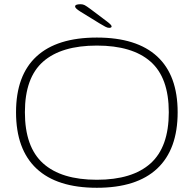

<svg xmlns="http://www.w3.org/2000/svg" viewBox="-20 -884 917 910"><path d="M439 6Q250 6 153 -85Q56 -176 56 -352Q56 -527 153 -616.5Q250 -706 439 -706Q628 -706 725 -616.5Q822 -527 822 -352Q822 -176 725 -85Q628 6 439 6ZM439 -32Q607 -32 693.5 -109.5Q780 -187 780 -352Q780 -516 693.5 -592Q607 -668 439 -668Q271 -668 184.5 -592Q98 -516 98 -352Q98 -187 184.5 -109.5Q271 -32 439 -32ZM497 -752Q489 -752 479 -757.5Q469 -763 452 -773L361 -829Q350 -836 343 -842Q336 -848 336 -854Q336 -864 362 -864Q373 -864 381.5 -859.5Q390 -855 409 -841L486 -783Q509 -766 509 -759Q509 -752 497 -752Z"/></svg>

Font: Asap Expanded Thin
Style: Regular
Weight: 100
Width: 7
Designer: Pablo Cosgaya
Foundry: Omnibus-Type
Version: Version 3.001; ttfautohint (v1.8.4.7-5d5b)